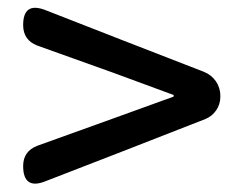

<svg xmlns="http://www.w3.org/2000/svg" viewBox="-20 -613 610 481"><path d="M285 -513 93 -588C56 -602 38 -589 38 -550C38 -525 50 -508 73 -499L263 -431L415 -375V-371L263 -316L74 -248C50 -239 38 -222 38 -197C38 -157 57 -144 94 -159L285 -233L495 -315C517 -324 532 -346 532 -370V-373C532 -400 516 -423 491 -433Z"/></svg>

Font: GenSenRounded2 TW M
Style: Regular
Weight: 500
Version: Version 2.100;PS 2.1;hotconv 16.6.51;makeotf.lib2.5.65220 DE